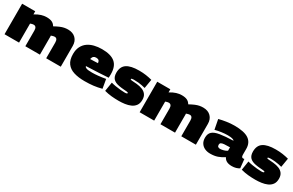

<svg xmlns="http://www.w3.org/2000/svg" viewBox="158 -1774 4582 2998"><g transform="rotate(30 2449.5 -275.0)"><path d="M44 0V-550H280V-494Q339 -530 388 -545Q437 -560 483 -560Q544 -560 580.5 -542.5Q617 -525 639 -486Q692 -515 730 -531Q768 -547 801 -553.5Q834 -560 869 -560Q956 -560 1007 -509.5Q1058 -459 1058 -374V0H795V-282Q795 -358 743 -358Q721 -358 681 -343Q682 -335 682 -326Q682 -317 682 -308V0H419V-282Q419 -357 364 -357Q339 -357 306 -343V0Z M1489 10Q1379 10 1296.5 -15.5Q1214 -41 1169 -102Q1124 -163 1124 -268Q1124 -347 1152.5 -403Q1181 -459 1230 -493.5Q1279 -528 1343.5 -544Q1408 -560 1481 -560Q1641 -560 1717.5 -495.5Q1794 -431 1794 -290Q1794 -278 1793.5 -258.5Q1793 -239 1792 -225Q1720 -221 1620.5 -214.5Q1521 -208 1395 -205Q1395 -205 1395 -201Q1396 -185 1424 -174.5Q1452 -164 1526 -164Q1573 -164 1633.5 -170Q1694 -176 1767 -189L1795 -27Q1720 -7 1648.5 1.5Q1577 10 1489 10ZM1395 -333Q1427 -334 1464 -335Q1501 -336 1534 -338Q1530 -371 1515 -385Q1500 -399 1467 -399Q1438 -399 1421 -384.5Q1404 -370 1395 -333Z M1847 -20 1873 -183Q1907 -173 1952.5 -165.5Q1998 -158 2043.5 -153.5Q2089 -149 2121 -149Q2170 -149 2170 -165Q2170 -176 2145.5 -179Q2121 -182 2082 -184.5Q2043 -187 2000 -195Q1927 -208 1891.5 -245.5Q1856 -283 1856 -354Q1856 -463 1928.5 -511.5Q2001 -560 2150 -560Q2220 -560 2276.5 -551.5Q2333 -543 2385 -529L2358 -367Q2328 -375 2298.5 -381Q2269 -387 2233 -391Q2197 -395 2147 -395Q2126 -395 2114 -391.5Q2102 -388 2102 -380Q2102 -368 2127 -367Q2152 -366 2218 -360Q2278 -354 2323.5 -335.5Q2369 -317 2395 -281.5Q2421 -246 2421 -187Q2421 -124 2392.5 -85Q2364 -46 2317.5 -25.5Q2271 -5 2215.5 2.5Q2160 10 2106 10Q2041 10 1977.5 4Q1914 -2 1847 -20Z M2480 0V-550H2716V-494Q2775 -530 2824 -545Q2873 -560 2919 -560Q2980 -560 3016.5 -542.5Q3053 -525 3075 -486Q3128 -515 3166 -531Q3204 -547 3237 -553.5Q3270 -560 3305 -560Q3392 -560 3443 -509.5Q3494 -459 3494 -374V0H3231V-282Q3231 -358 3179 -358Q3157 -358 3117 -343Q3118 -335 3118 -326Q3118 -317 3118 -308V0H2855V-282Q2855 -357 2800 -357Q2775 -357 2742 -343V0Z M3562 -168Q3562 -239 3603 -276Q3644 -313 3734.5 -327.5Q3825 -342 3972 -347Q3962 -363 3931 -370Q3900 -377 3851 -377Q3805 -377 3744.5 -369Q3684 -361 3629 -346L3595 -522Q3655 -538 3728 -549Q3801 -560 3868 -560Q4047 -560 4127.5 -504.5Q4208 -449 4208 -336V-234Q4208 -204 4216.5 -193.5Q4225 -183 4238 -183Q4243 -183 4249.5 -183.5Q4256 -184 4261 -186L4278 -26Q4253 -10 4219.5 0Q4186 10 4145 10Q4090 10 4053.5 -8Q4017 -26 3998 -66Q3945 -30 3887.5 -10Q3830 10 3755 10Q3700 10 3656.5 -10Q3613 -30 3587.5 -69.5Q3562 -109 3562 -168ZM3802 -179Q3802 -153 3816 -142.5Q3830 -132 3853 -132Q3877 -132 3914 -141.5Q3951 -151 3976 -170V-231Q3911 -231 3873 -227.5Q3835 -224 3818.5 -213Q3802 -202 3802 -179Z M4310 -20 4336 -183Q4370 -173 4415.5 -165.5Q4461 -158 4506.5 -153.5Q4552 -149 4584 -149Q4633 -149 4633 -165Q4633 -176 4608.5 -179Q4584 -182 4545 -184.5Q4506 -187 4463 -195Q4390 -208 4354.5 -245.5Q4319 -283 4319 -354Q4319 -463 4391.5 -511.5Q4464 -560 4613 -560Q4683 -560 4739.5 -551.5Q4796 -543 4848 -529L4821 -367Q4791 -375 4761.5 -381Q4732 -387 4696 -391Q4660 -395 4610 -395Q4589 -395 4577 -391.5Q4565 -388 4565 -380Q4565 -368 4590 -367Q4615 -366 4681 -360Q4741 -354 4786.5 -335.5Q4832 -317 4858 -281.5Q4884 -246 4884 -187Q4884 -124 4855.5 -85Q4827 -46 4780.5 -25.5Q4734 -5 4678.5 2.5Q4623 10 4569 10Q4504 10 4440.5 4Q4377 -2 4310 -20Z"/></g></svg>

Font: Georama Extended Black
Style: Regular
Weight: 900
Width: 7
Designer: Jean-Baptiste Levee
Foundry: Production Type
Version: Version 1.000